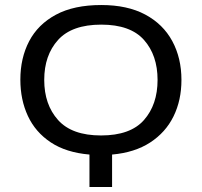

<svg xmlns="http://www.w3.org/2000/svg" viewBox="-20 -744 803 764"><path d="M336 0V-129Q243 -137 182 -177.5Q121 -218 91 -282.5Q61 -347 61 -427Q61 -513 96 -580Q131 -647 202.5 -685.5Q274 -724 383 -724Q487 -724 558 -686Q629 -648 665.5 -580.5Q702 -513 702 -426Q702 -345 670.5 -281Q639 -217 577.5 -177Q516 -137 426 -129V0ZM382 -205Q499 -205 553 -266.5Q607 -328 607 -426Q607 -524 553 -585Q499 -646 383 -646Q266 -646 211 -585Q156 -524 156 -426Q156 -328 211 -266.5Q266 -205 382 -205Z"/></svg>

Font: RS Noto Sans
Style: Regular
Weight: 400
Designer: Monotype Design Team
Foundry: Monotype Imaging Inc.
Version: Version 3.10